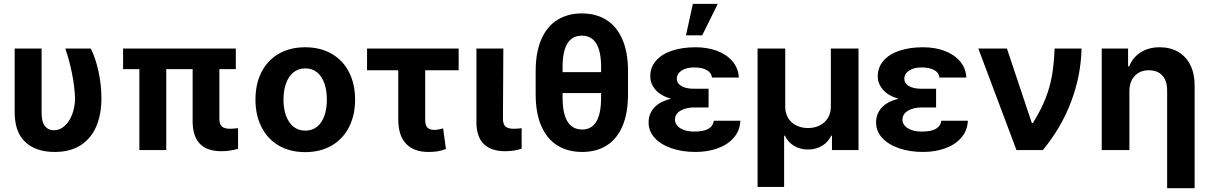

<svg xmlns="http://www.w3.org/2000/svg" viewBox="-20 -784 6316 1003"><path d="M197.3 -530.3V-196.3Q197.3 -147 214.8 -125.2Q232.4 -103.5 260.7 -103.5Q293.5 -103.5 318.6 -127Q343.8 -150.4 357.7 -188.5Q371.6 -226.6 372.1 -269.5Q370.1 -331.1 356.2 -400.1Q342.3 -469.2 321.3 -530.3H454.1Q478 -484.9 493.9 -413.6Q509.8 -342.3 509.8 -269.5Q509.8 -188.5 483.9 -125.7Q458 -63 403.3 -26.6Q348.6 9.8 265.6 9.8Q167.5 9.8 112.1 -42Q56.6 -93.8 56.6 -198.2V-530.3Z M1211.9 -422.9H1126V-165Q1126 -134.3 1139.6 -122.8Q1153.3 -111.3 1182.6 -111.3Q1194.3 -111.3 1223.6 -114.3V-6.8Q1180.2 5.9 1136.7 5.9Q987.8 5.9 986.3 -147.5V-422.9H848.6V0H708V-422.9H623V-530.3H1211.9Z M1314.5 -263.7Q1314.5 -345.2 1345.9 -407.2Q1377.4 -469.2 1436.3 -503.2Q1495.1 -537.1 1574.2 -537.1Q1653.3 -537.1 1712.4 -503.2Q1771.5 -469.2 1803.2 -407.2Q1835 -345.2 1835 -263.7Q1835 -182.1 1803.2 -119.9Q1771.5 -57.6 1712.4 -23.4Q1653.3 10.7 1574.2 10.7Q1495.1 10.7 1436.5 -23.4Q1377.9 -57.6 1346.2 -119.9Q1314.5 -182.1 1314.5 -263.7ZM1687.5 -263.7Q1687.5 -311 1674.8 -347.9Q1662.1 -384.8 1636.7 -405.8Q1611.3 -426.8 1575.2 -426.8Q1538.6 -426.8 1512.9 -405.8Q1487.3 -384.8 1474.1 -347.9Q1460.9 -311 1460.9 -263.7Q1460.9 -216.8 1474.1 -179.9Q1487.3 -143.1 1512.9 -122.3Q1538.6 -101.6 1575.2 -101.6Q1611.3 -101.6 1636.7 -122.3Q1662.1 -143.1 1674.8 -179.7Q1687.5 -216.3 1687.5 -263.7Z M2376 -417H2201.2V-159.2Q2201.2 -129.4 2212.9 -117.4Q2224.6 -105.5 2247.1 -105.5Q2261.2 -105.5 2267.8 -106.9Q2274.4 -108.4 2294.9 -113.3L2309.6 -5.9Q2288.1 2.9 2267.1 6.3Q2246.1 9.8 2217.8 9.8Q2142.1 9.8 2101.3 -33Q2060.5 -75.7 2060.5 -160.2V-417H1897.5V-530.3H2376Z M2609.4 -530.3 2607.4 -165Q2607.4 -134.3 2621.1 -122.8Q2634.8 -111.3 2663.1 -111.3Q2674.8 -111.3 2685.8 -112.3Q2696.8 -113.3 2705.1 -114.3V-7.8Q2668.5 5.9 2618.2 5.9Q2546.9 5.9 2507.8 -31.2Q2468.8 -68.4 2468.8 -147.5V-530.3Z M3021.5 9.8Q2947.8 9.8 2893.3 -23.2Q2838.9 -56.2 2808.6 -123.8Q2778.3 -191.4 2778.3 -292V-412.1Q2778.3 -512.2 2808.3 -579.8Q2838.4 -647.5 2892.6 -680.7Q2946.8 -713.9 3019.5 -713.9Q3092.3 -713.9 3146.5 -680.7Q3200.7 -647.5 3230.7 -579.8Q3260.7 -512.2 3260.7 -412.1V-292Q3260.7 -191.4 3231.2 -123.8Q3201.7 -56.2 3147.9 -23.2Q3094.2 9.8 3021.5 9.8ZM3019.5 -597.7Q2918.9 -597.7 2918.9 -433.6V-407.2H3120.1V-433.6Q3120.1 -597.7 3019.5 -597.7ZM3021.5 -107.4Q3120.1 -107.4 3120.1 -274.4V-297.9H2918.9V-274.4Q2918.9 -107.4 3021.5 -107.4Z M3485.8 -268.1Q3432.1 -283.2 3404.5 -314.9Q3377 -346.7 3377 -384.8Q3377 -432.6 3407 -467Q3437 -501.5 3490.5 -519.3Q3543.9 -537.1 3613.3 -537.1Q3676.3 -537.1 3726.6 -518.1Q3776.9 -499 3806.9 -463.4Q3836.9 -427.7 3839.8 -378.9H3699.2Q3696.3 -404.8 3671.6 -418.2Q3647 -431.6 3606.4 -431.6Q3577.6 -431.6 3557.1 -423.6Q3536.6 -415.5 3526.1 -402.3Q3515.6 -389.2 3515.6 -373Q3515.6 -348.6 3539.6 -334.5Q3563.5 -320.3 3606.4 -320.3H3681.6V-222.7H3606.4Q3564.5 -222.7 3535.4 -206.1Q3506.3 -189.5 3505.9 -158.2Q3506.3 -141.1 3518.3 -127.2Q3530.3 -113.3 3552.7 -105Q3575.2 -96.7 3606.4 -96.7Q3655.3 -96.7 3680.2 -110.8Q3705.1 -125 3709 -153.3H3847.7Q3845.2 -101.6 3813.2 -64.7Q3781.2 -27.8 3728.8 -9Q3676.3 9.8 3613.3 9.8Q3544.4 9.8 3488.5 -9.3Q3432.6 -28.3 3400.4 -63.2Q3368.2 -98.1 3368.2 -144.5Q3368.2 -189 3397.2 -221.4Q3426.3 -253.9 3485.8 -268.1ZM3599.6 -763.7H3729.5L3648.4 -599.6H3563.5Z M3937.5 -530.3H4082V-225.6Q4082 -193.4 4096.9 -168.2Q4111.8 -143.1 4138.9 -129.2Q4166 -115.2 4201.2 -115.2Q4236.3 -115.2 4263.4 -129.4Q4290.5 -143.6 4305.4 -168.7Q4320.3 -193.8 4320.3 -225.6V-530.3H4464.8V0H4326.2V-75.2H4322.3Q4306.2 -41 4273.9 -22Q4241.7 -2.9 4201.2 -2.9Q4160.6 -2.9 4128.4 -22Q4096.2 -41 4080.1 -75.2H4076.2V192.4H3937.5Z M4674.3 -268.1Q4620.6 -283.2 4593 -314.9Q4565.4 -346.7 4565.4 -384.8Q4565.4 -432.6 4595.5 -467Q4625.5 -501.5 4679 -519.3Q4732.4 -537.1 4801.8 -537.1Q4864.7 -537.1 4915 -518.1Q4965.3 -499 4995.4 -463.4Q5025.4 -427.7 5028.3 -378.9H4887.7Q4884.8 -404.8 4860.1 -418.2Q4835.4 -431.6 4794.9 -431.6Q4766.1 -431.6 4745.6 -423.6Q4725.1 -415.5 4714.6 -402.3Q4704.1 -389.2 4704.1 -373Q4704.1 -348.6 4728 -334.5Q4752 -320.3 4794.9 -320.3H4870.1V-222.7H4794.9Q4752.9 -222.7 4723.9 -206.1Q4694.8 -189.5 4694.3 -158.2Q4694.8 -141.1 4706.8 -127.2Q4718.8 -113.3 4741.2 -105Q4763.7 -96.7 4794.9 -96.7Q4843.8 -96.7 4868.7 -110.8Q4893.6 -125 4897.5 -153.3H5036.1Q5033.7 -101.6 5001.7 -64.7Q4969.7 -27.8 4917.2 -9Q4864.7 9.8 4801.8 9.8Q4732.9 9.8 4677 -9.3Q4621.1 -28.3 4588.9 -63.2Q4556.6 -98.1 4556.6 -144.5Q4556.6 -189 4585.7 -221.4Q4614.7 -253.9 4674.3 -268.1Z M5090.8 -530.3H5240.2L5370.1 -141.6H5376Q5418.5 -210.4 5441.7 -269.3Q5464.8 -328.1 5475.3 -388.2Q5485.8 -448.2 5489.3 -530.3H5629.9Q5627 -389.2 5575.4 -252.7Q5523.9 -116.2 5427.7 0H5290Z M5879.9 0H5735.4V-530.3H5873V-437.5H5878.9Q5897.5 -484.4 5939 -510.7Q5980.5 -537.1 6038.1 -537.1Q6093.3 -537.1 6134.5 -513.2Q6175.8 -489.3 6198.2 -444.3Q6220.7 -399.4 6220.7 -337.9V199.2H6077.1V-312.5Q6077.1 -361.8 6052 -389.4Q6026.9 -417 5981.4 -417Q5936 -417 5908 -387.7Q5879.9 -358.4 5879.9 -306.6Z"/></svg>

Font: Pretendard GOV
Style: Bold
Weight: 700
Designer: Base glyphs from Inter by Rasmus Andersson; Hangeul glyphs from Noto Sans CJK(Source Han Sans) by Jang Soo-young and Kan
Foundry: Kil Hyung-jin
Version: Version 1.309